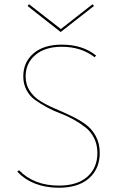

<svg xmlns="http://www.w3.org/2000/svg" viewBox="-20 -872 554 899"><path d="M420 -844 264 -722 109 -844 116 -852 265 -736 413 -852ZM100 -514Q100 -476 119 -447Q138 -418 168.5 -399Q199 -380 236.5 -364Q274 -348 311 -330.5Q348 -313 378.5 -291.5Q409 -270 428 -235.5Q447 -201 447 -156Q447 -82 397 -37.5Q347 7 256 7Q133 7 61 -68L69 -75Q139 -3 256 -3Q342 -3 389 -44.5Q436 -86 436 -156Q436 -194 421 -224.5Q406 -255 381.5 -274.5Q357 -294 326 -311.5Q295 -329 262.5 -341Q230 -353 199 -370Q168 -387 143.5 -404.5Q119 -422 104 -450.5Q89 -479 89 -514Q89 -581 137 -622Q185 -663 269 -663Q367 -663 430 -612L423 -604Q360 -653 269 -653Q191 -653 145.5 -614.5Q100 -576 100 -514Z"/></svg>

Font: EauTest Hairline
Style: Regular
Weight: 250
Designer: Christian Thalmann (Catharsis Fonts)
Version: Version 0.001;PS 000.001;hotconv 1.0.88;makeotf.lib2.5.64775